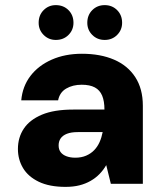

<svg xmlns="http://www.w3.org/2000/svg" viewBox="-20 -718 634 750"><path d="M236 12Q173 12 131.5 -8Q90 -28 70 -61.5Q50 -95 50 -136Q50 -181 73 -215.5Q96 -250 143.5 -270Q191 -290 266 -290H388Q388 -323 379 -344.5Q370 -366 350.5 -376.5Q331 -387 299 -387Q264 -387 238.5 -372Q213 -357 207 -326H63Q68 -381 99 -421.5Q130 -462 182 -485Q234 -508 300 -508Q372 -508 425.5 -485Q479 -462 508.5 -416.5Q538 -371 538 -305V0H413L395 -73Q384 -54 369 -38.5Q354 -23 334 -11.5Q314 0 290 6Q266 12 236 12ZM274 -102Q298 -102 316.5 -110Q335 -118 348 -131.5Q361 -145 369 -163Q377 -181 381 -202H284Q258 -202 241.5 -195.5Q225 -189 217 -177.5Q209 -166 209 -150Q209 -134 217 -123.5Q225 -113 240 -107.5Q255 -102 274 -102ZM198 -562Q170 -562 150.5 -581.5Q131 -601 131 -629Q131 -659 150.5 -678.5Q170 -698 198 -698Q228 -698 247.5 -678.5Q267 -659 267 -629Q267 -601 247.5 -581.5Q228 -562 198 -562ZM389 -562Q360 -562 340.5 -581.5Q321 -601 321 -629Q321 -659 340.5 -678.5Q360 -698 389 -698Q418 -698 437.5 -678.5Q457 -659 457 -629Q457 -601 437.5 -581.5Q418 -562 389 -562Z"/></svg>

Font: DM Sans 24pt Black
Style: Regular
Weight: 900
Designer: Colophon Foundry, Jonny Pinhorn
Foundry: Colophon Foundry
Version: Version 4.004;gftools[0.9.30]